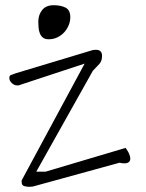

<svg xmlns="http://www.w3.org/2000/svg" viewBox="-20 -722 555 732"><path d="M62.5 -34.2 302.7 -479.5 50.8 -396.5H44.9Q34.2 -396.5 24.9 -405.3Q15.6 -414.1 15.6 -424.8Q15.6 -434.6 22.9 -436.5Q30.3 -438.5 39.1 -442.4L334 -531.2Q335 -531.2 339.4 -531.7Q343.8 -532.2 345.7 -532.2Q369.1 -532.2 369.1 -508.8Q369.1 -490.2 359.4 -479Q349.6 -467.8 334 -452.1L118.2 -67.4H153.3L459 -158.2Q469.7 -143.6 474.1 -130.9Q478.5 -118.2 475.6 -110.4Q472.7 -102.5 462.9 -100.1Q453.1 -97.7 435.5 -101.6L108.4 -11.7Q106.4 -10.7 100.1 -10.3Q93.8 -9.8 90.8 -9.8Q81.1 -9.8 71.8 -12.7Q62.5 -15.6 62.5 -28.3ZM126 -639.6Q126 -665 140.6 -683.6Q155.3 -702.1 184.6 -702.1Q211.9 -702.1 230 -692.9Q248 -683.6 248 -656.2Q248 -640.6 241.7 -625.5Q235.4 -610.4 224.6 -598.6Q213.9 -586.9 198.7 -579.6Q183.6 -572.3 166 -572.3Q151.4 -572.3 143.6 -578.6Q135.7 -585 131.8 -595.2Q127.9 -605.5 127 -617.2Q126 -628.9 126 -639.6Z"/></svg>

Font: Waiting for the Sunrise
Style: Regular
Weight: 300
Version: Version 1.001 2001